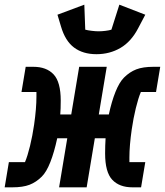

<svg xmlns="http://www.w3.org/2000/svg" viewBox="-55 -802 706 822"><path d="M-17 -108H52Q63 -134 73.5 -177Q84 -220 91 -268Q96 -303 98.5 -333Q101 -363 101 -388V-408H37L55 -516H88Q144 -516 174.5 -483.5Q205 -451 205 -371Q205 -354 204.5 -338.5Q204 -323 203 -312H250L284 -516H402L368 -312H411Q423 -368 439.5 -409Q456 -450 476 -470Q500 -494 528.5 -505Q557 -516 602 -516H631L613 -408H548Q537 -382 526.5 -339Q516 -296 509 -248Q504 -213 501.5 -183Q499 -153 499 -128V-108H567L549 0H512Q456 0 425.5 -32.5Q395 -65 395 -145Q395 -162 395.5 -178Q396 -194 397 -210H351L316 0H198L233 -210H190Q177 -150 160.5 -108Q144 -66 124 -46Q100 -22 71.5 -11Q43 0 -2 0H-35ZM358 -570Q300 -570 262 -598.5Q224 -627 206 -689L191 -739L306 -782L310 -675Q321 -672 338 -670Q355 -668 367 -668Q381 -668 397 -670Q413 -672 422 -675L456 -782L567 -739L537 -682Q507 -624 461 -597Q415 -570 358 -570Z"/></svg>

Font: IBM Plex Mono
Style: Bold Italic
Weight: 700
Italic angle: -9°
Monospace: yes
Designer: Mike Abbink, Paul van der Laan, Pieter van Rosmalen
Foundry: Bold Monday
Version: Version 2.3